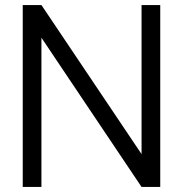

<svg xmlns="http://www.w3.org/2000/svg" viewBox="-20 -740 724 760"><path d="M70 -720H144L540.3 -130V-720H614.3V0H540.3L144 -590.7V0H70Z"/></svg>

Font: Tap Sans
Style: Regular
Weight: 400
Designer: Tap Payments
Foundry: Tap Payments
Version: Version 1.001;Glyphs 3.1.2 (3151)